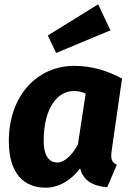

<svg xmlns="http://www.w3.org/2000/svg" viewBox="-20 -855 619 892"><path d="M547 -490C478 -527 406 -549 325 -549C153 -549 21 -411 21 -199C21 -49 91 17 192 17C251 17 309 -15 352 -73C366 -19 407 9 478 15L523 -90C499 -100 493 -115 499 -157ZM247 -100C212 -100 183 -125 183 -202C183 -358 251 -432 321 -432C343 -432 358 -429 378 -420L342 -184C315 -133 278 -100 247 -100ZM241 -609 493 -714 436 -835 202 -690Z"/></svg>

Font: Fira Sans OT
Style: Bold Italic
Weight: 700
Italic angle: -8°
Designer: Carrois Corporate & Edenspiekermann
Foundry: Carrois Corporate GbR & Edenspiekermann AG
Version: Version 2.001